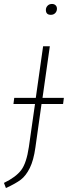

<svg xmlns="http://www.w3.org/2000/svg" viewBox="-52 -754 363 971"><path d="M205 -679Q180 -679 180 -704Q180 -716 188.5 -725Q197 -734 211 -734Q222 -734 229 -727.5Q236 -721 236 -710Q236 -697 227.5 -688Q219 -679 205 -679ZM271 -259 267 -228H158L127 -8Q118 57 98.5 96Q79 135 53.5 154.5Q28 174 -22 197L-32 171Q28 142 55 106.5Q82 71 94 -11L125 -228H16L20 -259H129L166 -520H200L163 -259Z"/></svg>

Font: Fira Sans UltraLight
Style: Italic
Weight: 200
Italic angle: -8°
Designer: Carrois Corporate & Edenspiekermann AG
Foundry: Carrois Corporate GbR & Edenspiekermann AG
Version: Version 4.203;PS 004.203;hotconv 1.0.88;makeotf.lib2.5.64775